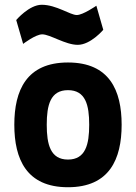

<svg xmlns="http://www.w3.org/2000/svg" viewBox="-20 -773 570 805"><path d="M265 -511C91 -511 40 -394 40 -250C40 -106 91 12 265 12C439 12 490 -106 490 -250C490 -394 439 -511 265 -511ZM265 -104C191 -104 176 -168 176 -250C176 -332 191 -395 265 -395C339 -395 354 -332 354 -250C354 -168 339 -104 265 -104ZM384 -749C384 -749 328 -710 302 -710C274 -710 216 -753 155 -753C102 -753 48 -689 48 -689L77 -589C77 -589 129 -629 157 -629C190 -629 254 -585 306 -585C360 -585 413 -648 413 -648Z"/></svg>

Font: TitilliumMaps29L
Style: 999 wt
Weight: 900
Designer: Campivisivi
Foundry: Accademia di Belle Arti di Urbino and students of MA course of Visual design